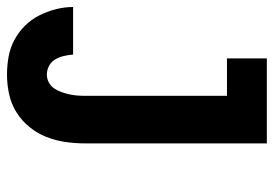

<svg xmlns="http://www.w3.org/2000/svg" viewBox="-146 -423 783 549"><g transform="rotate(90 245.5 -148.5)"><path d="M184 223Q159 223 133.5 218.5Q108 214 85.5 202Q63 190 45 172Q27 154 15.5 131.5Q4 109 -2.5 84Q-9 59 -9 34H127Q128 47 131 60Q134 73 140.5 84.5Q147 96 159 102.5Q171 109 184 109Q196 109 206.5 103.5Q217 98 223.5 88.5Q230 79 234 68Q238 57 240.5 46Q243 35 244 23.5Q245 12 245 0V-406H138V-520H381V0Q381 28 377 56Q373 84 362.5 110.5Q352 137 334 159Q316 181 292 196Q268 211 240 217Q212 223 184 223Z"/></g></svg>

Font: Iosevka Curly Slab Heavy
Style: Regular
Weight: 900
Monospace: yes
Designer: Belleve Invis
Foundry: Belleve Invis
Version: Version 22.1.2; ttfautohint (v1.8.4)